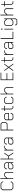

<svg xmlns="http://www.w3.org/2000/svg" viewBox="4806 -5560 972 10625"><g transform="rotate(-90 5292.5 -248.0)"><path d="M80 -100V-600L180 -700H463L559 -604V-562H520V-593L448 -664H197L119 -586V-114L197 -36H448L520 -107V-138H559V-96L463 0H180Z M699 -714H737V-372L862 -498H1005L1087 -416V0H1049V-404L990 -463H877L737 -323V0H699Z M1237 -72V-206L1308 -275H1583V-403L1522 -463H1340L1279 -403V-353H1241V-416L1323 -498H1539L1621 -416V0H1583V-106L1475 0H1309ZM1463 -35 1583 -154V-240H1323L1275 -194V-83L1323 -35Z M1786 -714H1824V-276H1957L2110 -498H2154L1988 -258L2164 0H2120L1955 -241H1824V0H1786Z M2279 -498H2317V-400L2415 -498H2532V-463H2428L2317 -353V0H2279Z M2607 -72V-206L2678 -275H2953V-403L2892 -463H2710L2649 -403V-353H2611V-416L2693 -498H2909L2991 -416V0H2953V-106L2845 0H2679ZM2833 -35 2953 -154V-240H2693L2645 -194V-83L2693 -35Z M3389 -700H3762L3844 -618V-405L3761 -322H3428V0H3389ZM3746 -358 3805 -417V-605L3746 -664H3428V-358Z M3954 -82V-416L4036 -498H4270L4353 -416V-240H3992V-96L4053 -35H4252L4314 -95V-144H4352V-83L4269 0H4036ZM4315 -274V-403L4255 -463H4052L3992 -403V-274Z M4552 -82V-464H4463V-498H4554V-660H4590V-498H4746V-463H4590V-95L4650 -35H4746V0H4634Z M4856 -82V-416L4938 -498H5161L5243 -416V-375H5205V-404L5146 -463H4954L4894 -403V-95L4954 -35H5146L5205 -94V-123H5243V-82L5161 0H4938Z M5383 -714H5421V-372L5546 -498H5689L5771 -416V0H5733V-404L5674 -463H5561L5421 -323V0H5383Z M6169 -700H6584V-664H6208V-369H6555V-333H6208V-36H6584V0H6169Z M7039 0 6879 -223 6718 0H6674L6857 -253L6679 -498H6723L6879 -282L7034 -498H7078L6901 -251L7083 0Z M7237 -82V-464H7148V-498H7239V-660H7275V-498H7431V-463H7275V-95L7335 -35H7431V0H7319Z M7566 -498H7604V-400L7702 -498H7819V-463H7715L7604 -353V0H7566Z M7894 -72V-206L7965 -275H8240V-403L8179 -463H7997L7936 -403V-353H7898V-416L7980 -498H8196L8278 -416V0H8240V-106L8132 0H7966ZM8120 -35 8240 -154V-240H7980L7932 -194V-83L7980 -35Z M8448 -700H8487V-36H8843V0H8448Z M8958 -618V-650L8978 -670H9006L9026 -650V-618L9006 -598H8978ZM8973 -498H9011V0H8973Z M9584 -498V137L9503 218H9272L9206 152V99H9244V139L9288 183H9487L9546 124V-97L9438 0H9263L9181 -82V-416L9263 -498H9440L9546 -390V-498ZM9546 -340 9425 -463H9278L9219 -404V-94L9278 -35H9425L9546 -145Z M9754 -714H9792V-372L9917 -498H10060L10142 -416V0H10104V-404L10045 -463H9932L9792 -323V0H9754Z M10341 -82V-464H10252V-498H10343V-660H10379V-498H10535V-463H10379V-95L10439 -35H10535V0H10423Z"/></g></svg>

Font: Chakra Petch ExtraLight
Style: Regular
Weight: 275
Designer: Katatrad Aksorn Co.,Ltd.
Foundry: Cadson Demak Co.,Ltd.
Version: Version 1.000; ttfautohint (v1.6)